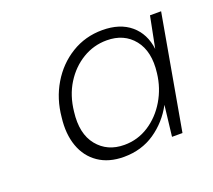

<svg xmlns="http://www.w3.org/2000/svg" viewBox="-74 -806 611 552"><g transform="rotate(-20 231.5 -530.0)"><path d="M220 -348Q174 -348 142.5 -369.5Q111 -391 97.5 -429Q84 -467 90 -516Q95 -571 121.5 -615.5Q148 -660 190.5 -686Q233 -712 285 -712Q339 -712 371.5 -684.5Q404 -657 410 -609L429 -705H463L401 -355H369L380 -449Q356 -404 315 -376Q274 -348 220 -348ZM233 -380Q274 -380 308 -402Q342 -424 364 -461Q386 -498 391 -542Q399 -606 369.5 -643Q340 -680 287 -680Q247 -680 213 -659.5Q179 -639 156.5 -603Q134 -567 129 -519Q121 -454 151 -417Q181 -380 233 -380Z"/></g></svg>

Font: DM Sans ExtraLight
Style: Italic
Weight: 250
Italic angle: -10°
Designer: Colophon Foundry, Jonny Pinhorn
Foundry: Colophon Foundry
Version: Version 4.004;gftools[0.9.30]